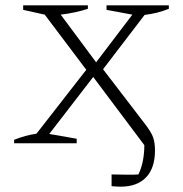

<svg xmlns="http://www.w3.org/2000/svg" viewBox="-20 -538 687 721"><path d="M33 0V-13Q75 -30 117 -36L304 -276L148 -483L67 -501V-518H310V-505Q265 -490 208 -483L341 -304L477 -483L380 -501V-518H614V-505Q573 -488 523 -482L367 -278L521 -77Q547 -44 554.5 -23.5Q562 -3 562 27Q562 93 528.5 128Q495 163 433 163Q425 163 416.5 162.5Q408 162 399 161V117Q413 117 428 117.5Q443 118 457 118Q468 118 479 118Q490 118 500 117Q512 91 517 63.5Q522 36 522 8V7L330 -249L165 -35L268 -17V0Z"/></svg>

Font: Piazzolla SC ExtraLight
Style: Regular
Weight: 200
Designer: Juan Pablo del Peral
Foundry: Huerta Tipografica
Version: Version 1.330